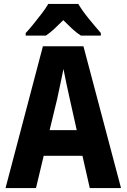

<svg xmlns="http://www.w3.org/2000/svg" viewBox="-20 -951 640 971"><path d="M8 0 197 -717H402L592 0H434L397 -163H201L162 0ZM269 -450 231 -293H368L333 -450Q325 -486 316 -527.5Q307 -569 301 -602Q294 -569 285.5 -527.5Q277 -486 269 -450ZM110 -784Q127 -802 149 -829Q171 -856 191.5 -883Q212 -910 224 -931H376Q396 -897 429 -856.5Q462 -816 490 -784V-771H389Q367 -785 345.5 -805Q324 -825 300 -849Q275 -824 254 -804.5Q233 -785 212 -771H110Z"/></svg>

Font: Noto Sans Mono ExtraBold
Style: Regular
Weight: 800
Designer: Monotype Design Team
Foundry: Monotype Imaging Inc.
Version: Version 2.014